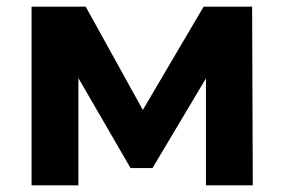

<svg xmlns="http://www.w3.org/2000/svg" viewBox="-20 -558 855 578"><path d="M600 0V-322L439 -52H373L216 -323V0H75V-538H238L410 -227L593 -538H739L741 0Z"/></svg>

Font: Montserrat Alternates
Style: Bold
Weight: 700
Designer: Julieta Ulanovsky
Foundry: Julieta Ulanovsky
Version: Version 7.200